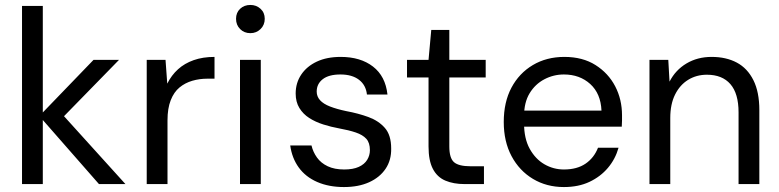

<svg xmlns="http://www.w3.org/2000/svg" viewBox="-20 -744 3149 776"><path d="M380 0 139 -275 358 -502H461L210 -245L211 -305L487 0ZM69 0V-720H153V0Z M573 0V-502H649L656 -406Q673 -440 699.5 -464Q726 -488 763 -501Q800 -514 847 -514V-426H818Q786 -426 757 -417.5Q728 -409 705.5 -390.5Q683 -372 670 -339Q657 -306 657 -258V0Z M950 0V-502H1034V0ZM992 -610Q967 -610 950.5 -626.5Q934 -643 934 -668Q934 -693 950.5 -708.5Q967 -724 992 -724Q1016 -724 1033 -708.5Q1050 -693 1050 -668Q1050 -643 1033 -626.5Q1016 -610 992 -610Z M1370 12Q1309 12 1262 -8.5Q1215 -29 1187.5 -67Q1160 -105 1153 -156H1239Q1245 -130 1261 -107.5Q1277 -85 1304.5 -72Q1332 -59 1371 -59Q1407 -59 1430 -69.5Q1453 -80 1464 -98Q1475 -116 1475 -137Q1475 -167 1460.5 -183Q1446 -199 1418 -208.5Q1390 -218 1351 -225Q1318 -231 1286.5 -241Q1255 -251 1230 -267Q1205 -283 1190 -307.5Q1175 -332 1175 -366Q1175 -409 1197.5 -442.5Q1220 -476 1260.5 -495Q1301 -514 1357 -514Q1437 -514 1487.5 -475Q1538 -436 1546 -362H1463Q1459 -400 1431 -421.5Q1403 -443 1356 -443Q1309 -443 1284.5 -424Q1260 -405 1260 -374Q1260 -354 1273.5 -339Q1287 -324 1314 -313.5Q1341 -303 1379 -295Q1428 -286 1469 -271Q1510 -256 1535.5 -227Q1561 -198 1561 -144Q1562 -97 1538.5 -62Q1515 -27 1472 -7.5Q1429 12 1370 12Z M1858 0Q1813 0 1780 -14Q1747 -28 1729.5 -61.5Q1712 -95 1712 -152V-431H1625V-502H1712L1723 -623H1796V-502H1943V-431H1796V-152Q1796 -105 1815 -88.5Q1834 -72 1882 -72H1936V0Z M2259 12Q2189 12 2134 -21Q2079 -54 2047.5 -113Q2016 -172 2016 -251Q2016 -331 2047 -389.5Q2078 -448 2133.5 -481Q2189 -514 2261 -514Q2335 -514 2387 -481Q2439 -448 2466.5 -395Q2494 -342 2494 -278Q2494 -268 2494 -257Q2494 -246 2493 -232H2079V-297H2411Q2408 -366 2365.5 -404.5Q2323 -443 2259 -443Q2217 -443 2180 -423.5Q2143 -404 2120.5 -367Q2098 -330 2098 -274V-246Q2098 -184 2121 -142.5Q2144 -101 2180.5 -80Q2217 -59 2259 -59Q2312 -59 2346.5 -82.5Q2381 -106 2397 -147H2480Q2467 -101 2437 -65.5Q2407 -30 2362.5 -9Q2318 12 2259 12Z M2605 0V-502H2681L2686 -414Q2710 -461 2754.5 -487.5Q2799 -514 2856 -514Q2915 -514 2958 -491Q3001 -468 3025 -420Q3049 -372 3049 -299V0H2965V-290Q2965 -366 2932 -404Q2899 -442 2837 -442Q2795 -442 2761.5 -421.5Q2728 -401 2708.5 -362Q2689 -323 2689 -267V0Z"/></svg>

Font: DM Sans 16pt
Style: Regular
Weight: 400
Version: Version 4.004;gftools[0.9.30]